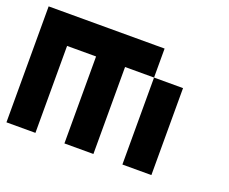

<svg xmlns="http://www.w3.org/2000/svg" viewBox="-89 -639 927 778"><g transform="rotate(20 375.0 -250.0)"><path d="M125 0H0V-500H500V-375H375V0H250V-375H125ZM625 0H500V-375H625Z"/></g></svg>

Font: Tiny5
Style: Regular
Weight: 400
Designer: Stefan Schmidt
Foundry: Made with Bits'n'Picas by Kreative Software
Version: Version 1.002; ttfautohint (v1.8.4.7-5d5b)